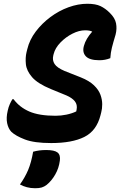

<svg xmlns="http://www.w3.org/2000/svg" viewBox="-20 -740 640 1020"><path d="M444 -720Q488 -720 514 -707.5Q540 -695 562 -673Q591 -645 596.5 -616Q602 -587 594 -556Q581 -513 574.5 -487Q568 -461 566 -431Q539 -420 508 -420Q455 -420 435.5 -441.5Q416 -463 426 -497Q436 -534 470 -572Q457 -579 432 -579Q400 -579 364.5 -561Q329 -543 301 -514Q273 -485 265 -453L263 -445Q257 -420 270 -400Q283 -380 323 -363L409 -329Q454 -311 479 -287Q504 -263 513.5 -237Q523 -211 523 -186.5Q523 -162 518 -144L514 -128Q493 -45 428 -12.5Q363 20 252 20Q162 20 112.5 1Q63 -18 40 -40Q24 -57 18 -85.5Q12 -114 21 -152Q25 -171 32 -186.5Q39 -202 46 -213H52Q84 -170 136 -147.5Q188 -125 275 -125Q304 -125 333 -131Q362 -137 385 -148L387 -158Q392 -184 377.5 -202Q363 -220 333 -233L250 -267Q180 -296 150.5 -330Q121 -364 117.5 -399Q114 -434 121 -463L125 -479Q137 -529 170 -572.5Q203 -616 248 -649.5Q293 -683 344 -701.5Q395 -720 444 -720ZM156 66Q188 57 225 57Q269 57 285.5 70Q302 83 298 113Q293 153 273.5 187Q254 221 228 242Q215 252 201.5 256Q188 260 167 260Q143 260 122.5 254.5Q102 249 86 240Q113 202 129.5 163Q146 124 156 66Z"/></svg>

Font: Recursive Mn Csl St XBd
Style: Italic
Weight: 800
Italic angle: -15°
Monospace: yes
Version: Version 1.079;hotconv 1.0.112;makeotfexe 2.5.65598; ttfautoh